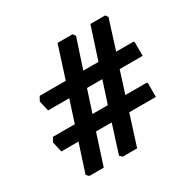

<svg xmlns="http://www.w3.org/2000/svg" viewBox="-140 -815 916 911"><g transform="rotate(-30 318.0 -359.0)"><path d="M99 -48 86 -61 136 -215H42L29 -272L42 -295H162L201 -415H85L72 -471L85 -495H228L284 -670H366L377 -656L324 -495H407L464 -670H545L555 -656L504 -495H597Q603 -495 603 -487V-415H477L439 -295H554Q560 -295 560 -287V-215H414L361 -48H282L269 -61L318 -215H232L178 -48ZM259 -295H343L382 -415H298Z"/></g></svg>

Font: Kreon
Style: Regular
Weight: 400
Designer: Julia Petretta
Foundry: Julia Petretta and Eli Heuer
Version: Version 2.002